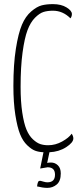

<svg xmlns="http://www.w3.org/2000/svg" viewBox="-20 -730 405 932"><path d="M336 -58Q336 -38 301 -15.5Q266 7 220 9L209 61Q214 59 228 59Q247 59 261 72.5Q275 86 275 112Q275 149 255.5 165.5Q236 182 210 182Q198 182 185.5 180Q173 178 166 176L160 175Q162 155 168 149Q173 147 177.5 148Q182 149 192 152Q202 155 210 155Q247 155 247 118Q247 82 211 82L175 88L191 9Q168 8 150.5 1.5Q133 -5 112 -25Q91 -45 77.5 -78.5Q64 -112 54.5 -172Q45 -232 45 -313Q45 -417 57 -493Q69 -569 86.5 -610Q104 -651 131.5 -674.5Q159 -698 182.5 -704Q206 -710 237 -710Q277 -710 303 -694Q329 -678 329 -662Q329 -650 322 -641Q285 -678 237 -678Q211 -678 191.5 -672Q172 -666 150 -644Q128 -622 113.5 -583.5Q99 -545 89.5 -475Q80 -405 80 -309Q80 -237 88 -184Q96 -131 108.5 -101Q121 -71 140 -53.5Q159 -36 176 -30.5Q193 -25 214 -25Q249 -25 281.5 -43Q314 -61 328 -81Q336 -69 336 -58Z"/></svg>

Font: Yanone Kaffeesatz Thin
Style: Regular
Weight: 250
Designer: Yanone (Cyrillic: Daniel Pouzeot)
Foundry: Yanone
Version: Version 1.003;PS 001.003;hotconv 1.0.88;makeotf.lib2.5.64775